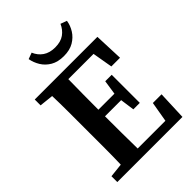

<svg xmlns="http://www.w3.org/2000/svg" viewBox="-246 -978 1092 1092"><g transform="rotate(-45 299.5 -432.5)"><path d="M39 -617V-664H543L550 -489H480L459 -611H256Q255 -548 254.5 -485Q254 -422 254 -367H383L396 -454H448V-228H396L384 -314H254Q254 -242 254.5 -178.5Q255 -115 256 -53H479L500 -175H570L563 0H39V-47L123 -56Q125 -118 125 -182Q125 -246 125 -310V-353Q125 -416 125 -480Q125 -544 123 -608ZM177 -851 215 -865Q229 -831 258 -811Q287 -791 331 -791Q376 -791 404 -811Q432 -831 447 -865L485 -851Q480 -818 461.5 -788.5Q443 -759 411 -740Q379 -721 331 -721Q283 -721 251 -740Q219 -759 201 -788.5Q183 -818 177 -851Z"/></g></svg>

Font: Source Serif 4 Semibold
Style: Regular
Weight: 600
Designer: Frank Grießhammer
Foundry: Adobe
Version: Version 4.005;hotconv 1.1.0;makeotfexe 2.6.0